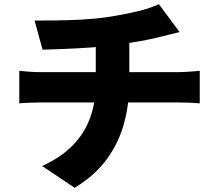

<svg xmlns="http://www.w3.org/2000/svg" viewBox="-20 -829 1040 916"><path d="M145 -731Q184 -731 243.5 -731.5Q303 -732 368.5 -735.5Q434 -739 489 -747Q529 -753 565.5 -760Q602 -767 634 -774.5Q666 -782 692.5 -791Q719 -800 738 -809L837 -676Q806 -669 784 -663Q762 -657 748 -654Q716 -646 681.5 -639Q647 -632 611 -626.5Q575 -621 537 -615Q480 -607 414 -602.5Q348 -598 287 -595.5Q226 -593 183 -592ZM181 -37Q271 -78 327.5 -136Q384 -194 410.5 -268.5Q437 -343 437 -431Q437 -431 437 -450Q437 -469 437 -511.5Q437 -554 437 -626L597 -643Q597 -616 597 -587Q597 -558 597 -530.5Q597 -503 597 -481.5Q597 -460 597 -447Q597 -434 597 -434Q597 -337 573 -245Q549 -153 492 -73Q435 7 336 67ZM72 -491Q95 -489 119 -487Q143 -485 167 -485Q180 -485 219 -485Q258 -485 314 -485Q370 -485 434 -485Q498 -485 562.5 -485Q627 -485 683.5 -485Q740 -485 780.5 -485Q821 -485 836 -485Q847 -485 865.5 -486Q884 -487 903 -488.5Q922 -490 933 -491V-336Q911 -338 886 -339Q861 -340 839 -340Q825 -340 785 -340Q745 -340 688 -340Q631 -340 566 -340Q501 -340 436 -340Q371 -340 314.5 -340Q258 -340 219 -340Q180 -340 168 -340Q146 -340 119 -339Q92 -338 72 -336Z"/></svg>

Font: Noto Sans SC Black
Style: Regular
Weight: 900
Designer: Ryoko NISHIZUKA  (kana, bopomofo & ideographs); Paul D. Hunt (Latin, Greek & Cyrillic); Sandoll Communications , Soo-you
Foundry: Adobe
Version: Version 2.004-H2;hotconv 1.0.118;makeotfexe 2.5.65603